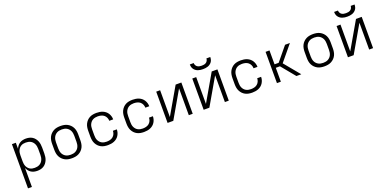

<svg xmlns="http://www.w3.org/2000/svg" viewBox="-8 -1763 6016 3001"><g transform="rotate(-20 3000.0 -262.5)"><path d="M91 215V-520H156V-419Q166 -444 182.5 -465.5Q199 -487 221.5 -501.5Q244 -516 270.5 -522Q297 -528 324 -528Q352 -528 379 -522Q406 -516 429.5 -501.5Q453 -487 470.5 -465Q488 -443 498.5 -417.5Q509 -392 513 -365Q517 -338 517 -310V-210Q517 -182 513 -155Q509 -128 498.5 -102.5Q488 -77 470.5 -55Q453 -33 429.5 -18.5Q406 -4 379 2Q352 8 324 8Q297 8 270.5 2Q244 -4 221.5 -18.5Q199 -33 182.5 -54.5Q166 -76 156 -101V215ZM301 -50Q322 -50 342.5 -54Q363 -58 381.5 -68Q400 -78 414 -94Q428 -110 436.5 -129Q445 -148 448.5 -168.5Q452 -189 452 -210V-310Q452 -331 448.5 -351.5Q445 -372 436.5 -391Q428 -410 414 -426Q400 -442 381.5 -452Q363 -462 342.5 -466Q322 -470 301 -470Q280 -470 260 -466Q240 -462 222.5 -451.5Q205 -441 191.5 -425Q178 -409 170 -390Q162 -371 159 -350.5Q156 -330 156 -310V-210Q156 -190 159 -169.5Q162 -149 170 -130Q178 -111 191.5 -95Q205 -79 222.5 -68.5Q240 -58 260 -54Q280 -50 301 -50Z M900 8Q871 8 842 3Q813 -2 787 -15.5Q761 -29 740 -50Q719 -71 706 -97Q693 -123 688 -152Q683 -181 683 -210V-310Q683 -339 688 -368Q693 -397 706 -423Q719 -449 740 -470Q761 -491 787 -504.5Q813 -518 842 -523Q871 -528 900 -528Q929 -528 958 -523Q987 -518 1013 -504.5Q1039 -491 1060 -470Q1081 -449 1094 -423Q1107 -397 1112 -368Q1117 -339 1117 -310V-210Q1117 -181 1112 -152Q1107 -123 1094 -97Q1081 -71 1060 -50Q1039 -29 1013 -15.5Q987 -2 958 3Q929 8 900 8ZM900 -50Q921 -50 942 -54Q963 -58 981 -68Q999 -78 1013.5 -93.5Q1028 -109 1036.5 -128Q1045 -147 1048.5 -168Q1052 -189 1052 -210V-310Q1052 -331 1048.5 -352Q1045 -373 1036.5 -392Q1028 -411 1013.5 -426.5Q999 -442 981 -452Q963 -462 942 -466Q921 -470 900 -470Q879 -470 858 -466Q837 -462 819 -452Q801 -442 786.5 -426.5Q772 -411 763.5 -392Q755 -373 751.5 -352Q748 -331 748 -310V-210Q748 -189 751.5 -168Q755 -147 763.5 -128Q772 -109 786.5 -93.5Q801 -78 819 -68Q837 -58 858 -54Q879 -50 900 -50Z M1498 8Q1469 8 1440 3Q1411 -2 1385 -15.5Q1359 -29 1339 -50Q1319 -71 1306 -97Q1293 -123 1288 -152Q1283 -181 1283 -210V-310Q1283 -339 1288 -368Q1293 -397 1306 -423Q1319 -449 1339 -470Q1359 -491 1385 -504.5Q1411 -518 1440 -523Q1469 -528 1498 -528Q1524 -528 1550.5 -524Q1577 -520 1601.5 -510Q1626 -500 1647 -483Q1668 -466 1682 -443.5Q1696 -421 1703.5 -395.5Q1711 -370 1711 -343H1646Q1646 -370 1634.5 -396Q1623 -422 1601.5 -439.5Q1580 -457 1552.5 -463.5Q1525 -470 1498 -470Q1477 -470 1456.5 -466Q1436 -462 1417.5 -452Q1399 -442 1385 -426Q1371 -410 1362.5 -391Q1354 -372 1351 -351.5Q1348 -331 1348 -310V-210Q1348 -189 1351 -168.5Q1354 -148 1362.5 -129Q1371 -110 1385 -94Q1399 -78 1417.5 -68Q1436 -58 1456.5 -54Q1477 -50 1498 -50Q1525 -50 1552.5 -56.5Q1580 -63 1601.5 -80.5Q1623 -98 1634.5 -124Q1646 -150 1646 -177H1711Q1711 -150 1703.5 -124.5Q1696 -99 1682 -76.5Q1668 -54 1647 -37Q1626 -20 1601.5 -10Q1577 0 1550.5 4Q1524 8 1498 8Z M2098 8Q2069 8 2040 3Q2011 -2 1985 -15.5Q1959 -29 1939 -50Q1919 -71 1906 -97Q1893 -123 1888 -152Q1883 -181 1883 -210V-310Q1883 -339 1888 -368Q1893 -397 1906 -423Q1919 -449 1939 -470Q1959 -491 1985 -504.5Q2011 -518 2040 -523Q2069 -528 2098 -528Q2124 -528 2150.5 -524Q2177 -520 2201.5 -510Q2226 -500 2247 -483Q2268 -466 2282 -443.5Q2296 -421 2303.5 -395.5Q2311 -370 2311 -343H2246Q2246 -370 2234.5 -396Q2223 -422 2201.5 -439.5Q2180 -457 2152.5 -463.5Q2125 -470 2098 -470Q2077 -470 2056.5 -466Q2036 -462 2017.5 -452Q1999 -442 1985 -426Q1971 -410 1962.5 -391Q1954 -372 1951 -351.5Q1948 -331 1948 -310V-210Q1948 -189 1951 -168.5Q1954 -148 1962.5 -129Q1971 -110 1985 -94Q1999 -78 2017.5 -68Q2036 -58 2056.5 -54Q2077 -50 2098 -50Q2125 -50 2152.5 -56.5Q2180 -63 2201.5 -80.5Q2223 -98 2234.5 -124Q2246 -150 2246 -177H2311Q2311 -150 2303.5 -124.5Q2296 -99 2282 -76.5Q2268 -54 2247 -37Q2226 -20 2201.5 -10Q2177 0 2150.5 4Q2124 8 2098 8Z M2491 0V-520H2556V-74L2814 -520H2909V0H2844V-446L2586 0Z M3091 0V-520H3156V-74L3414 -520H3509V0H3444V-446L3186 0ZM3300 -600Q3279 -600 3258.5 -602.5Q3238 -605 3218 -612Q3198 -619 3181 -631.5Q3164 -644 3152 -661Q3140 -678 3135 -698.5Q3130 -719 3130 -740H3194Q3194 -721 3203 -703.5Q3212 -686 3227.5 -675.5Q3243 -665 3262 -661.5Q3281 -658 3300 -658Q3319 -658 3338 -661.5Q3357 -665 3372.5 -675.5Q3388 -686 3397 -703.5Q3406 -721 3406 -740H3470Q3470 -719 3465 -698.5Q3460 -678 3448 -661Q3436 -644 3419 -631.5Q3402 -619 3382 -612Q3362 -605 3341.5 -602.5Q3321 -600 3300 -600Z M3898 8Q3869 8 3840 3Q3811 -2 3785 -15.5Q3759 -29 3739 -50Q3719 -71 3706 -97Q3693 -123 3688 -152Q3683 -181 3683 -210V-310Q3683 -339 3688 -368Q3693 -397 3706 -423Q3719 -449 3739 -470Q3759 -491 3785 -504.5Q3811 -518 3840 -523Q3869 -528 3898 -528Q3924 -528 3950.5 -524Q3977 -520 4001.5 -510Q4026 -500 4047 -483Q4068 -466 4082 -443.5Q4096 -421 4103.5 -395.5Q4111 -370 4111 -343H4046Q4046 -370 4034.5 -396Q4023 -422 4001.5 -439.5Q3980 -457 3952.5 -463.5Q3925 -470 3898 -470Q3877 -470 3856.5 -466Q3836 -462 3817.5 -452Q3799 -442 3785 -426Q3771 -410 3762.5 -391Q3754 -372 3751 -351.5Q3748 -331 3748 -310V-210Q3748 -189 3751 -168.5Q3754 -148 3762.5 -129Q3771 -110 3785 -94Q3799 -78 3817.5 -68Q3836 -58 3856.5 -54Q3877 -50 3898 -50Q3925 -50 3952.5 -56.5Q3980 -63 4001.5 -80.5Q4023 -98 4034.5 -124Q4046 -150 4046 -177H4111Q4111 -150 4103.5 -124.5Q4096 -99 4082 -76.5Q4068 -54 4047 -37Q4026 -20 4001.5 -10Q3977 0 3950.5 4Q3924 8 3898 8Z M4310 0V-520H4375V-289H4444L4634 -520H4715L4500 -260L4715 0H4634L4444 -231H4375V0Z M5100 8Q5071 8 5042 3Q5013 -2 4987 -15.5Q4961 -29 4940 -50Q4919 -71 4906 -97Q4893 -123 4888 -152Q4883 -181 4883 -210V-310Q4883 -339 4888 -368Q4893 -397 4906 -423Q4919 -449 4940 -470Q4961 -491 4987 -504.5Q5013 -518 5042 -523Q5071 -528 5100 -528Q5129 -528 5158 -523Q5187 -518 5213 -504.5Q5239 -491 5260 -470Q5281 -449 5294 -423Q5307 -397 5312 -368Q5317 -339 5317 -310V-210Q5317 -181 5312 -152Q5307 -123 5294 -97Q5281 -71 5260 -50Q5239 -29 5213 -15.5Q5187 -2 5158 3Q5129 8 5100 8ZM5100 -50Q5121 -50 5142 -54Q5163 -58 5181 -68Q5199 -78 5213.5 -93.5Q5228 -109 5236.5 -128Q5245 -147 5248.5 -168Q5252 -189 5252 -210V-310Q5252 -331 5248.5 -352Q5245 -373 5236.5 -392Q5228 -411 5213.5 -426.5Q5199 -442 5181 -452Q5163 -462 5142 -466Q5121 -470 5100 -470Q5079 -470 5058 -466Q5037 -462 5019 -452Q5001 -442 4986.5 -426.5Q4972 -411 4963.5 -392Q4955 -373 4951.5 -352Q4948 -331 4948 -310V-210Q4948 -189 4951.5 -168Q4955 -147 4963.5 -128Q4972 -109 4986.5 -93.5Q5001 -78 5019 -68Q5037 -58 5058 -54Q5079 -50 5100 -50Z M5491 0V-520H5556V-74L5814 -520H5909V0H5844V-446L5586 0ZM5700 -600Q5679 -600 5658.5 -602.5Q5638 -605 5618 -612Q5598 -619 5581 -631.5Q5564 -644 5552 -661Q5540 -678 5535 -698.5Q5530 -719 5530 -740H5594Q5594 -721 5603 -703.5Q5612 -686 5627.5 -675.5Q5643 -665 5662 -661.5Q5681 -658 5700 -658Q5719 -658 5738 -661.5Q5757 -665 5772.5 -675.5Q5788 -686 5797 -703.5Q5806 -721 5806 -740H5870Q5870 -719 5865 -698.5Q5860 -678 5848 -661Q5836 -644 5819 -631.5Q5802 -619 5782 -612Q5762 -605 5741.5 -602.5Q5721 -600 5700 -600Z"/></g></svg>

Font: Iosevka Aile Light
Style: Regular
Weight: 300
Designer: Belleve Invis
Foundry: Belleve Invis
Version: Version 27.3.5; ttfautohint (v1.8.4)